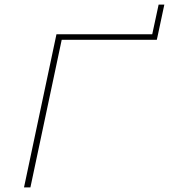

<svg xmlns="http://www.w3.org/2000/svg" viewBox="-20 -820 739 840"><path d="M85 0H113L250 -646H666L669 -659L699 -800H674L646 -670H227Z"/></svg>

Font: LT Wave Mono Thin
Style: Italic
Weight: 100
Designer: Daniel Lyons
Version: Version 2.5 (Glyphs App)